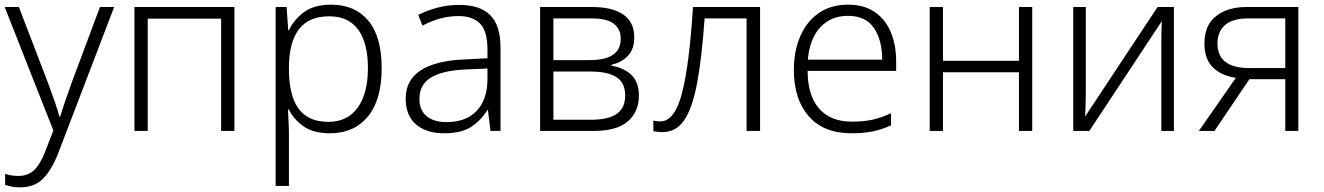

<svg xmlns="http://www.w3.org/2000/svg" viewBox="-20 -562 5681 824"><path d="M0 -532H61L188 -201Q204 -157 216 -122.5Q228 -88 235 -61H238Q245 -84 257 -120Q269 -156 285 -200L409 -532H470L230 95Q203 165 166 203.5Q129 242 66 242Q46 242 31 239Q16 236 2 232V184Q28 193 59 193Q101 193 127.5 167Q154 141 174 88L209 -2Z M986 -532V0H929V-482H614V0H557V-532Z M1401 -542Q1503 -542 1560.5 -473.5Q1618 -405 1618 -269Q1618 -133 1558.5 -61.5Q1499 10 1396 10Q1325 10 1282.5 -20Q1240 -50 1220 -92H1216Q1217 -66 1218.5 -37Q1220 -8 1220 18V236H1163V-532H1210L1217 -432H1220Q1240 -476 1283.5 -509Q1327 -542 1401 -542ZM1393 -492Q1305 -492 1263 -436.5Q1221 -381 1220 -276V-266Q1220 -152 1261.5 -95.5Q1303 -39 1389 -39Q1471 -39 1515 -100Q1559 -161 1559 -270Q1559 -377 1517.5 -434.5Q1476 -492 1393 -492Z M1950 -541Q2040 -541 2084 -497Q2128 -453 2128 -358V0H2085L2074 -90H2072Q2044 -45 2002 -17.5Q1960 10 1886 10Q1810 10 1765.5 -28Q1721 -66 1721 -139Q1721 -218 1785.5 -260Q1850 -302 1975 -307L2072 -312V-349Q2072 -428 2040.5 -460.5Q2009 -493 1948 -493Q1907 -493 1869 -482.5Q1831 -472 1793 -452L1775 -498Q1812 -517 1857 -529Q1902 -541 1950 -541ZM2072 -268 1982 -264Q1880 -260 1830 -229.5Q1780 -199 1780 -138Q1780 -89 1811 -63.5Q1842 -38 1896 -38Q1979 -38 2024.5 -85Q2070 -132 2072 -217Z M2702 -402Q2702 -351 2675 -322.5Q2648 -294 2604 -284V-280Q2656 -272 2689 -241Q2722 -210 2722 -152Q2722 -83 2675 -41.5Q2628 0 2526 0H2298V-532H2520Q2608 -532 2655 -499.5Q2702 -467 2702 -402ZM2644 -396Q2644 -437 2614.5 -460Q2585 -483 2516 -483H2355V-304H2508Q2578 -304 2611 -327Q2644 -350 2644 -396ZM2663 -152Q2663 -207 2625.5 -231Q2588 -255 2514 -255H2355V-48H2516Q2590 -48 2626.5 -73Q2663 -98 2663 -152Z M3242 0H3184V-483H3004Q2992 -315 2972 -207Q2952 -99 2917 -47Q2882 5 2823 5Q2810 5 2800 3.5Q2790 2 2784 1V-45Q2793 -41 2814 -41Q2875 -41 2906.5 -160.5Q2938 -280 2954 -532H3242Z M3620 -542Q3688 -542 3734 -510.5Q3780 -479 3803 -424Q3826 -369 3826 -298V-258H3446Q3446 -153 3495 -96.5Q3544 -40 3636 -40Q3686 -40 3723 -48Q3760 -56 3804 -76V-24Q3764 -6 3725 2Q3686 10 3634 10Q3515 10 3451 -63Q3387 -136 3387 -262Q3387 -343 3414.5 -406.5Q3442 -470 3494 -506Q3546 -542 3620 -542ZM3619 -494Q3546 -494 3500.5 -445Q3455 -396 3447 -306H3766Q3766 -390 3730.5 -442Q3695 -494 3619 -494Z M4027 -532V-301H4353V-532H4410V0H4353V-252H4027V0H3970V-532Z M4640 -532V-161Q4640 -139 4639 -111.5Q4638 -84 4637 -62L4948 -532H5018V0H4964V-371Q4964 -393 4964.5 -422Q4965 -451 4966 -471L4655 0H4586V-532Z M5192 0H5125L5284 -228Q5222 -237 5185.5 -272.5Q5149 -308 5149 -376Q5149 -454 5199 -493Q5249 -532 5330 -532H5552V0H5496V-222H5342ZM5205 -376Q5205 -270 5341 -270H5496V-483H5336Q5270 -483 5237.5 -454.5Q5205 -426 5205 -376Z"/></svg>

Font: BC Sans Light
Style: Regular
Weight: 300
Designer: Monotype Design Team
Foundry: Monotype Imaging Inc.
Version: Version 2.000;GOOG;noto-source:20170915:90ef993387c0